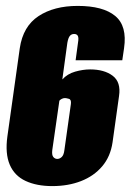

<svg xmlns="http://www.w3.org/2000/svg" viewBox="-20 -618 442 650"><path d="M157 12Q104 12 66.5 -5.5Q29 -23 13 -60.5Q-3 -98 5 -156L47 -455Q58 -529 110.5 -563.5Q163 -598 243 -598Q329 -598 370 -564Q411 -530 400 -455L394 -414H236L244 -473Q247 -490 243.5 -496.5Q240 -503 231 -503Q222 -503 216.5 -496.5Q211 -490 208 -473L191 -349Q208 -368 234.5 -375.5Q261 -383 285 -383Q333 -383 361.5 -361.5Q390 -340 383 -293L361 -136Q354 -88 326 -55Q298 -22 254.5 -5Q211 12 157 12ZM174 -80Q182 -80 189 -86.5Q196 -93 198 -110L220 -266Q222 -281 213 -283.5Q204 -286 200 -286Q194 -286 188.5 -283Q183 -280 181 -277L157 -110Q155 -93 160.5 -86.5Q166 -80 174 -80Z"/></svg>

Font: Alumni Sans Thin Black
Style: Italic
Weight: 900
Italic angle: -8°
Version: Version 1.016